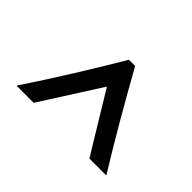

<svg xmlns="http://www.w3.org/2000/svg" viewBox="-73 -842 697 697"><g transform="rotate(45 275.5 -493.5)"><path d="M299 -671Q348 -583 399.5 -494Q451 -405 506 -316H419L253 -589H307L133 -316H45Q104 -405 159.5 -494Q215 -583 267 -671Z"/></g></svg>

Font: Alkalami
Style: Regular
Weight: 400
Designer: Becca Hirsbrunner Spalinger
Foundry: SIL International
Version: Version 2.000